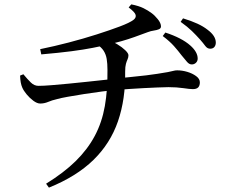

<svg xmlns="http://www.w3.org/2000/svg" viewBox="-20 -800 1040 879"><path d="M858 -505Q846 -505 836 -517Q826 -529 811 -547Q796 -567 776.5 -589Q757 -611 725 -635L737 -651Q774 -639 803 -624Q832 -609 851 -592Q885 -562 885 -532Q885 -520 877 -512.5Q869 -505 858 -505ZM191 41Q272 -9 326.5 -62.5Q381 -116 414 -178Q447 -240 460 -314.5Q473 -389 472 -480Q472 -509 468.5 -530Q465 -551 454.5 -567.5Q444 -584 422 -598L473 -617Q496 -610 517.5 -597Q539 -584 553.5 -570Q568 -556 568 -547Q568 -537 564 -528.5Q560 -520 556.5 -507.5Q553 -495 553 -472Q555 -346 520 -244.5Q485 -143 407.5 -67.5Q330 8 204 59ZM164 -326Q150 -326 133 -338.5Q116 -351 102 -368Q88 -385 82 -399Q73 -419 72 -454L87 -460Q106 -437 121.5 -422Q137 -407 156 -407Q179 -407 215.5 -410Q252 -413 294 -417Q336 -421 377.5 -425.5Q419 -430 452 -433.5Q485 -437 503 -439Q541 -444 579 -447.5Q617 -451 649 -455Q681 -459 700 -462Q732 -467 748.5 -470Q765 -473 773.5 -475.5Q782 -478 791 -478Q814 -478 837.5 -471Q861 -464 878 -451.5Q895 -439 895 -423Q895 -408 887.5 -400Q880 -392 863 -392Q849 -392 819 -396.5Q789 -401 751 -401Q730 -401 700 -399.5Q670 -398 636 -396.5Q602 -395 570 -392.5Q538 -390 511 -388Q485 -386 446 -381Q407 -376 365.5 -369.5Q324 -363 290.5 -357Q257 -351 240 -346Q218 -341 200.5 -333.5Q183 -326 164 -326ZM164 -575Q228 -588 295 -605.5Q362 -623 423 -642.5Q484 -662 529 -679Q574 -696 591 -709Q604 -719 601 -731.5Q598 -744 569 -766L581 -780Q616 -773 637 -762.5Q658 -752 674 -740Q688 -730 702.5 -712Q717 -694 717 -679Q717 -670 707.5 -666Q698 -662 684 -660Q670 -658 657 -653Q625 -641 595.5 -630.5Q566 -620 536 -611.5Q506 -603 473 -595Q445 -589 405 -581Q365 -573 307.5 -565.5Q250 -558 169 -551ZM942 -577Q929 -577 919.5 -590Q910 -603 895 -620Q878 -639 858.5 -658Q839 -677 807 -700L818 -716Q857 -704 884 -691.5Q911 -679 930 -664Q968 -636 968 -605Q968 -593 961.5 -585Q955 -577 942 -577Z"/></svg>

Font: Noto Serif SC ExtraLight Medium
Style: Regular
Weight: 500
Version: Version 2.002-H1;hotconv 1.1.0;makeotfexe 2.6.0